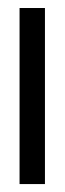

<svg xmlns="http://www.w3.org/2000/svg" viewBox="-20 -464 163 484"><path d="M93.3 -443.8V0H29.3V-443.8Z"/></svg>

Font: Meera
Style: Regular
Weight: 400
Designer: Hussain KH and Suresh P for Swathanthra Malayalam Computing (SMC)
Version: Version 7.0.0+20221109